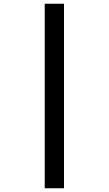

<svg xmlns="http://www.w3.org/2000/svg" viewBox="-20 -777 581 1026"><path d="M219 229H322V-757H219Z"/></svg>

Font: Kathrein 75 Bold
Style: Regular
Weight: 700
Designer: Lazydogs Typefoundry, based on Open Sans by Ascender Corporation
Foundry: Lazydogs Typefoundry
Version: Version 1.003;PS 001.003;hotconv 1.0.88;makeotf.lib2.5.64775